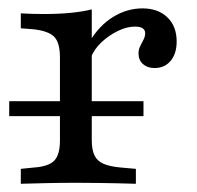

<svg xmlns="http://www.w3.org/2000/svg" viewBox="-20 -447 480 467"><path d="M164.5 -2.4Q124.2 -2.4 93.1 -1.6Q62.1 -0.8 30.6 0V-36.3L62.1 -39.5Q97.6 -41.9 111.7 -56Q125.8 -70.2 125.8 -105.6V-206.5H203.2V-105.6Q203.2 -82.3 210.1 -68.5Q216.9 -54.8 232.3 -48.4Q247.6 -41.9 274.2 -39.5L310.5 -36.3V0Q287.9 -0.8 265.3 -1.2Q242.7 -1.6 218.5 -2Q194.4 -2.4 164.5 -2.4ZM125.8 -206.5V-307.3Q125.8 -343.5 111.7 -357.7Q97.6 -371.8 61.3 -375.8L30.6 -378.2V-414.5Q45.2 -413.7 58.5 -413.3Q71.8 -412.9 87.1 -412.9Q121.8 -412.9 151.2 -415.7Q180.6 -418.5 203.2 -424.2V-414.5V-206.5ZM355.6 -281.5Q338.7 -281.5 327.8 -291.1Q316.9 -300.8 316.9 -316.9Q316.9 -327.4 321.4 -335.5Q325.8 -343.5 329.4 -351.2Q333.1 -358.9 333.1 -366.1Q333.1 -382.3 308.1 -382.3Q288.7 -382.3 266.9 -371.8Q245.2 -361.3 227 -344.4Q208.9 -327.4 200.8 -306.5L197.6 -345.2Q221 -384.7 254.8 -405.6Q288.7 -426.6 326.6 -426.6Q364.5 -426.6 387.1 -404.8Q409.7 -383.1 409.7 -346Q409.7 -316.9 395.2 -299.2Q380.6 -281.5 355.6 -281.5ZM2.4 -164.5V-200.8H329V-164.5Z"/></svg>

Font: Playfair 9pt
Style: Regular
Weight: 400
Designer: Claus Eggers Sørensen
Foundry: Claus Eggers Sørensen
Version: Version 2.203